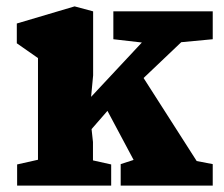

<svg xmlns="http://www.w3.org/2000/svg" viewBox="-20 -582 703 602"><path d="M33.7 0H328.6V-66.4L271.5 -79.1V-136.7L267.1 -177.2L316.9 -234.4L398.9 -80.6L358.4 -67.4V0H647V-67.4L596.7 -77.1L430.2 -337.4L548.3 -449.7L647 -459V-546.4H335.4V-459L424.8 -448.7L265.6 -278.3L272 -345.7V-546.4L213.9 -562L32.7 -508.3V-446.3L99.1 -399.9V-81.1L33.7 -66.4Z"/></svg>

Font: Merriweather
Style: Heavy
Weight: 900
Designer: Eben Sorkin ( eben@eyebytes.com )
Foundry: Sorkin Type Co.
Version: Version 1.003